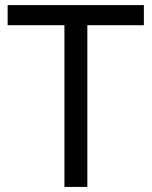

<svg xmlns="http://www.w3.org/2000/svg" viewBox="-20 -734 596 754"><path d="M323 0V-635H545V-714H10V-635H233V0Z"/></svg>

Font: Noto Sans Inscriptional Parthian
Style: Regular
Weight: 400
Designer: Monotype Design Team
Foundry: Monotype Imaging Inc.
Version: Version 2.003